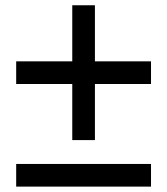

<svg xmlns="http://www.w3.org/2000/svg" viewBox="-20 -692 620 712"><path d="M248 -172.5V-380.5H40V-464.5H248V-672.5H332V-464.5H540V-380.5H332V-172.5ZM40 0V-84H540V0Z"/></svg>

Font: Urbanist Medium
Style: Regular
Weight: 500
Designer: Corey Hu
Foundry: Corey Hu
Version: Version 1.321; ttfautohint (v1.8.4.7-5d5b)